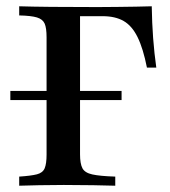

<svg xmlns="http://www.w3.org/2000/svg" viewBox="-20 -591 540 611"><path d="M12.9 -272.6V-301.6H366.9V-272.6ZM41.1 0V-29Q79 -31.5 97.6 -36.3Q116.1 -41.1 122.2 -55.6Q128.2 -70.2 128.2 -98.4V-472.6Q128.2 -501.6 122.2 -515.7Q116.1 -529.8 97.6 -535.5Q79 -541.1 41.1 -541.9V-571Q119.4 -568.5 290.3 -568.5Q323.4 -568.5 354 -569Q384.7 -569.4 412.5 -569.8Q440.3 -570.2 462.9 -571Q463.7 -518.5 467.3 -469.8Q471 -421 477.4 -375.8H447.6Q435.5 -437.1 417.7 -473Q400 -508.9 373.4 -524.2Q346.8 -539.5 306.5 -539.5H234.7V-100Q234.7 -70.2 242.3 -55.6Q250 -41.1 273.8 -35.9Q297.6 -30.6 346.8 -29V0Q316.1 -0.8 277 -1.6Q237.9 -2.4 183.1 -2.4Q140.3 -2.4 104.4 -1.6Q68.5 -0.8 41.1 0Z"/></svg>

Font: Playfair SemiBold
Style: Regular
Weight: 600
Designer: Claus Eggers Sørensen
Foundry: Claus Eggers Sørensen
Version: Version 2.001;gftools[0.9.30]